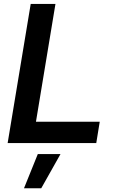

<svg xmlns="http://www.w3.org/2000/svg" viewBox="-20 -748 593 1004"><path d="M20 0 140.6 -727.5H270L168 -111.3H501.5L483.4 0ZM105.5 236.3 177.7 57.6H296.4L195.8 236.3Z"/></svg>

Font: Inter 28pt SemiBold
Style: Italic
Weight: 600
Italic angle: -9.3988°
Designer: Rasmus Andersson
Foundry: rsms
Version: Version 4.001;git-66647c0bb